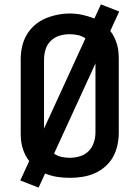

<svg xmlns="http://www.w3.org/2000/svg" viewBox="-20 -808 640 881"><path d="M157 53 73 20 114 -69Q103 -83 95.5 -98.5Q88 -114 83 -131Q78 -148 76.5 -165.5Q75 -183 75 -200V-535Q75 -564 81 -592.5Q87 -621 101.5 -646.5Q116 -672 138 -691.5Q160 -711 186.5 -722.5Q213 -734 242 -740Q271 -746 300 -746Q329 -746 357.5 -740Q386 -734 413 -723L443 -788L527 -755L486 -666Q497 -652 504.5 -636.5Q512 -621 517 -604Q522 -587 523.5 -569.5Q525 -552 525 -535V-200Q525 -171 519 -142.5Q513 -114 499 -88.5Q485 -63 462.5 -43.5Q440 -24 413.5 -12.5Q387 -1 358 3.5Q329 8 300 8Q271 8 242 3.5Q213 -1 187 -12ZM182 -218 372 -632Q356 -643 337 -647Q318 -651 299 -651Q275 -651 252.5 -644Q230 -637 213 -620.5Q196 -604 189 -581Q182 -558 182 -535ZM300 -84Q324 -84 347 -91Q370 -98 386.5 -114.5Q403 -131 410.5 -154Q418 -177 418 -200V-517L228 -103Q244 -92 262.5 -88Q281 -84 300 -84Z"/></svg>

Font: Zed Mono Semibold Extended
Style: Regular
Weight: 600
Width: 7
Monospace: yes
Designer: Belleve Invis
Foundry: Belleve Invis
Version: Version 1.0.0; ttfautohint (v1.8.4)